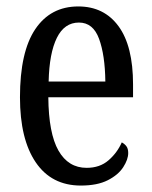

<svg xmlns="http://www.w3.org/2000/svg" viewBox="-20 -566 471 596"><path d="M231 10Q140 10 91 -62Q42 -134 42 -264Q42 -405 89.5 -475.5Q137 -546 223 -546Q303 -546 348 -484.5Q393 -423 393 -304V-264H130Q131 -152 161.5 -98.5Q192 -45 249 -45Q290 -45 317 -68.5Q344 -92 358 -124Q366 -120 372 -112.5Q378 -105 378 -91Q378 -71 362.5 -47Q347 -23 314.5 -6.5Q282 10 231 10ZM307 -313Q306 -395 287.5 -445.5Q269 -496 225 -496Q180 -496 156.5 -448.5Q133 -401 131 -313Z"/></svg>

Font: Noto Serif Lao ExtraCondensed
Style: Regular
Weight: 400
Width: 2
Designer: Monotype Design Team
Foundry: Monotype Imaging Inc.
Version: Version 2.003; ttfautohint (v1.8.4.7-5d5b)